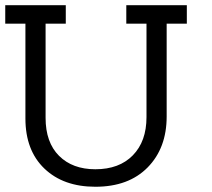

<svg xmlns="http://www.w3.org/2000/svg" viewBox="-20 -712 809 732"><path d="M153.8 -262.8Q153.8 -169.2 205.1 -117.9Q256.4 -66.7 343.6 -66.7Q434.6 -66.7 486.5 -119.9Q538.5 -173.1 538.5 -265.4V-621.8H461.5V-692.3H692.3V-621.8H615.4V-267.9Q615.4 -147.4 542.9 -73.7Q470.5 0 343.6 0Q221.8 0 149.4 -69.2Q76.9 -138.5 76.9 -260.3V-621.8H0V-692.3H230.8V-621.8H153.8Z"/></svg>

Font: Slabo 13px
Style: Regular
Weight: 400
Designer: John Hudson
Foundry: Tiro Typeworks Ltd.
Version: Version 1.02 Build 005a